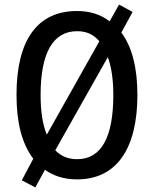

<svg xmlns="http://www.w3.org/2000/svg" viewBox="-20 -772 671 837"><path d="M579 -358C579 -475 556 -567 509 -630L558 -720L499 -752L458 -679C419 -709 372 -724 316 -724C141 -724 52 -595 52 -359C52 -240 74 -148 125 -80L75 14L134 45L176 -32C213 -5 260 10 316 10C489 10 579 -125 579 -358ZM157 -358C157 -538 209 -636 316 -636C357 -636 388 -622 413 -592L184 -185C166 -228 157 -286 157 -358ZM474 -358C474 -176 423 -78 316 -78C277 -78 246 -91 221 -117L450 -523C466 -480 474 -424 474 -358Z"/></svg>

Font: Noto Sans Gujarati UI Condensed Medium
Style: Regular
Weight: 500
Width: 3
Designer: Jelle Bosma - Monotype Design Team, Universal Thirst
Foundry: Monotype Imaging Inc.
Version: Version 2.106